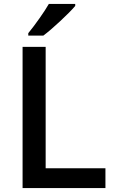

<svg xmlns="http://www.w3.org/2000/svg" viewBox="-20 -951 582 971"><path d="M94.2 0ZM94.2 0V-713.9H210.9V-100.1H513.2V0ZM123 -771V-783.2Q150.9 -817.4 180.4 -859.4Q210 -901.4 227.1 -931.2H360.4V-920.9Q335 -891.1 284.4 -844Q233.9 -796.9 199.2 -771Z"/></svg>

Font: Open Sans Semibold
Style: Regular
Weight: 600
Foundry: Ascender Corporation
Version: Version 1.10; ttfautohint (v1.5.65-e2d9)